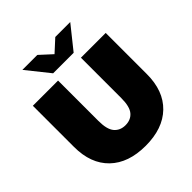

<svg xmlns="http://www.w3.org/2000/svg" viewBox="-243 -1086 1271 1271"><g transform="rotate(-45 392.0 -450.5)"><path d="M392 16Q231 16 141 -71Q51 -158 51 -315V-700H287V-322Q287 -242 316 -208.5Q345 -175 394 -175Q444 -175 472.5 -208.5Q501 -242 501 -322V-700H733V-315Q733 -158 643 -71Q553 16 392 16ZM298 -757 170 -917H310L394 -840L478 -917H618L490 -757Z"/></g></svg>

Font: Montserrat Thin Black
Style: Regular
Weight: 900
Version: Version 9.000